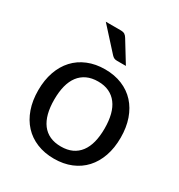

<svg xmlns="http://www.w3.org/2000/svg" viewBox="-165 -796 856 916"><g transform="rotate(30 263.5 -338.0)"><path d="M36.6 0ZM264.2 -484.9Q316.4 -484.9 358.4 -467.5Q400.4 -450.2 429.7 -418.2Q459 -386.2 474.9 -340.8Q490.7 -295.4 490.7 -239.3Q490.7 -182.6 474.9 -137.2Q459 -91.8 429.7 -59.8Q400.4 -27.8 358.4 -10.5Q316.4 6.8 264.2 6.8Q211.9 6.8 169.7 -10.5Q127.4 -27.8 97.9 -59.8Q68.4 -91.8 52.5 -137.2Q36.6 -182.6 36.6 -239.3Q36.6 -295.4 52.5 -340.8Q68.4 -386.2 97.9 -418.2Q127.4 -450.2 169.7 -467.5Q211.9 -484.9 264.2 -484.9ZM264.2 -60.1Q298.8 -60.1 324.7 -72Q350.6 -84 367.9 -106.9Q385.3 -129.9 393.8 -163.1Q402.3 -196.3 402.3 -238.8Q402.3 -281.2 393.8 -314.5Q385.3 -347.7 367.9 -370.6Q350.6 -393.6 324.7 -405.8Q298.8 -418 264.2 -418Q229 -418 202.9 -405.8Q176.8 -393.6 159.4 -370.6Q142.1 -347.7 133.5 -314.5Q125 -281.2 125 -238.8Q125 -196.3 133.5 -163.1Q142.1 -129.9 159.4 -106.9Q176.8 -84 202.9 -72Q229 -60.1 264.2 -60.1ZM233.4 -683.1Q249 -683.1 256.8 -678Q264.6 -672.9 271 -662.1L340.8 -548.3H292Q282.2 -548.3 275.9 -551.3Q269.5 -554.2 262.7 -561.5L152.3 -683.1Z"/></g></svg>

Font: Carlito
Style: Regular
Weight: 400
Designer: Lukasz Dziedzic
Foundry: tyPoland Lukasz Dziedzic
Version: Version 1.104